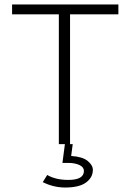

<svg xmlns="http://www.w3.org/2000/svg" viewBox="-20 -644 590 858"><path d="M243 0V-580H34V-624H509V-580H293V0ZM271 194Q220 194 171 170L191 138Q229 160 285 160Q355 160 355 120Q355 103 335 93.5Q315 84 285 84H259L270 0H305L298 53Q348 56 371.5 75Q395 94 395 115Q395 149 364.5 171.5Q334 194 271 194Z"/></svg>

Font: Inconsolata SemiExpanded Light
Style: Regular
Weight: 300
Width: 6
Monospace: yes
Designer: Raph Levien, Cyreal, Brenton Simpson
Foundry: Raph Levien, Cyreal, Google
Version: Version 3.001; ttfautohint (v1.8.2.53-6de2)